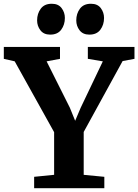

<svg xmlns="http://www.w3.org/2000/svg" viewBox="-39 -990 727 1010"><path d="M245.7 -70.4V-294.8L38.3 -667.4L-18.9 -680.5V-743H276.6V-680.5L206.2 -667.3L328.5 -423.3L356.4 -354.6L385.5 -423.3L501.9 -667.3L423.1 -680.5V-743H668.4V-680.5L606 -668.8L401.3 -295.8V-70.3L509.8 -59.9V0H140.6V-59.9ZM224.5 -807.9Q191 -807.9 173.6 -830.7Q156.2 -853.4 156.2 -882.7Q156.2 -918.2 175.4 -944.2Q194.6 -970.2 233 -970.2H234Q267.8 -970.2 285 -947.5Q302.3 -924.7 302.3 -895.5Q302.3 -859.9 283.1 -833.9Q263.8 -807.9 225.5 -807.9ZM430.5 -807.9Q397.1 -807.9 379.6 -830.7Q362.2 -853.4 362.2 -882.7Q362.2 -918.2 381.4 -944.2Q400.7 -970.2 439 -970.2H440Q473.9 -970.2 491.1 -947.5Q508.3 -924.7 508.3 -895.5Q508.3 -859.9 489.1 -833.9Q469.9 -807.9 431.5 -807.9Z"/></svg>

Font: Merriweather Light
Style: Regular
Weight: 300
Designer: Eben Sorkin
Foundry: Eben Sorkin
Version: Version 2.100